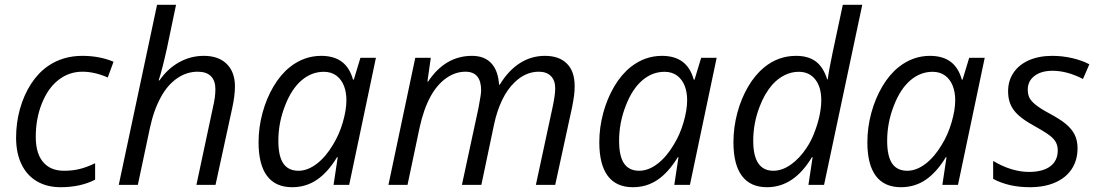

<svg xmlns="http://www.w3.org/2000/svg" viewBox="-20 -780 4624 810"><path d="M47.9 -199.2Q47.9 -262.2 64.2 -320.6Q80.6 -378.9 110.8 -425.8Q141.1 -472.7 182.6 -501.5Q245.1 -544.4 327.1 -544.4Q399.9 -544.4 459 -519.5L434.6 -453.1Q378.9 -477.5 327.6 -477.5Q271.5 -477.5 227.1 -443.1Q182.6 -408.7 156.7 -343.8Q130.9 -279.8 130.9 -202.6Q130.9 -125.5 168.5 -89.4Q198.2 -59.6 250.5 -59.6Q285.2 -59.6 315.4 -66.9Q345.7 -74.2 381.3 -91.3V-22Q319.3 9.8 236.3 9.8Q178.2 9.8 135.7 -15.1Q93.3 -40 70.6 -87.2Q47.9 -134.3 47.9 -199.2Z M642.6 -759.8H722.7L684.6 -577.6Q664.1 -485.4 649.4 -440.9H652.8Q687.5 -490.7 736.1 -517.6Q784.7 -544.4 839.8 -544.4Q901.9 -544.4 936.5 -510.3Q971.2 -476.1 971.2 -415Q971.2 -376 959 -320.8L889.2 0H808.6L878.9 -329.6Q888.7 -370.6 888.7 -403.8Q888.7 -439.5 869.9 -458.5Q851.1 -477.5 814 -477.5Q768.1 -477.5 728 -450.2Q688 -422.9 660.2 -373Q628.9 -316.9 612.8 -241.7L561.5 0H481Z M1070.8 -179.7Q1070.8 -242.2 1087.4 -303.5Q1104 -364.7 1134 -415.5Q1164.1 -466.3 1203.6 -497.6Q1263.2 -544.4 1335 -544.4Q1388.2 -544.4 1421.6 -519.8Q1455.1 -495.1 1469.2 -444.3H1472.7L1500.5 -536.1H1565.9L1453.1 0H1387.2L1404.8 -116.7H1401.9Q1363.3 -53.2 1317.1 -21.7Q1271 9.8 1212.4 9.8Q1142.1 9.8 1106.4 -38.1Q1070.8 -85.9 1070.8 -179.7ZM1384.8 -169.4Q1411.1 -211.9 1426.3 -264.2Q1441.4 -316.4 1441.4 -356.9Q1441.4 -391.1 1431.2 -417.5Q1420.9 -443.8 1400.4 -460Q1377.9 -477.1 1346.2 -477.1Q1294.4 -477.1 1252.4 -441.2Q1210.4 -405.3 1183.6 -336.9Q1154.3 -263.7 1154.3 -186Q1154.3 -121.1 1175.3 -90.3Q1196.3 -59.6 1239.3 -59.6Q1277.8 -59.6 1316.2 -88.9Q1354.5 -118.2 1384.8 -169.4Z M1731.9 -536.1H1797.4L1783.2 -436H1786.1Q1858.4 -544.4 1971.2 -544.4Q2023.4 -544.4 2052.5 -513.4Q2081.5 -482.4 2085.4 -422.9H2088.4Q2125 -482.9 2173.3 -513.7Q2221.7 -544.4 2278.8 -544.4Q2338.9 -544.4 2371.6 -511.7Q2404.3 -479 2404.3 -417.5Q2404.3 -396 2402.1 -378.7Q2399.9 -361.3 2393.6 -328.1L2322.3 0H2240.7L2311 -326.7Q2322.3 -378.9 2322.3 -407.7Q2322.3 -440.9 2304 -459.2Q2285.6 -477.5 2253.4 -477.5Q2225.1 -477.5 2199.2 -466.1Q2173.3 -454.6 2150.9 -432.6Q2120.6 -403.8 2098.6 -358.4Q2076.7 -313 2064.5 -255.9L2010.7 0H1928.7L1998.5 -324.2Q2009.8 -382.8 2009.8 -398.4Q2009.8 -477.5 1943.8 -477.5Q1900.9 -477.5 1862.5 -450.4Q1824.2 -423.3 1796.9 -374Q1766.6 -318.4 1750 -240.7L1699.2 0H1618.7Z M2508.3 -179.7Q2508.3 -242.2 2524.9 -303.5Q2541.5 -364.7 2571.5 -415.5Q2601.6 -466.3 2641.1 -497.6Q2700.7 -544.4 2772.5 -544.4Q2825.7 -544.4 2859.1 -519.8Q2892.6 -495.1 2906.7 -444.3H2910.2L2938 -536.1H3003.4L2890.6 0H2824.7L2842.3 -116.7H2839.4Q2800.8 -53.2 2754.6 -21.7Q2708.5 9.8 2649.9 9.8Q2579.6 9.8 2543.9 -38.1Q2508.3 -85.9 2508.3 -179.7ZM2822.3 -169.4Q2848.6 -211.9 2863.8 -264.2Q2878.9 -316.4 2878.9 -356.9Q2878.9 -391.1 2868.7 -417.5Q2858.4 -443.8 2837.9 -460Q2815.4 -477.1 2783.7 -477.1Q2731.9 -477.1 2689.9 -441.2Q2647.9 -405.3 2621.1 -336.9Q2591.8 -263.7 2591.8 -186Q2591.8 -121.1 2612.8 -90.3Q2633.8 -59.6 2676.8 -59.6Q2715.3 -59.6 2753.7 -88.9Q2792 -118.2 2822.3 -169.4Z M3074.2 -179.7Q3074.2 -242.7 3090.8 -304.7Q3106.9 -364.3 3136 -414.1Q3165 -463.9 3204.1 -496.1Q3263.7 -544.4 3338.4 -544.4Q3390.1 -544.4 3421.9 -520.5Q3453.6 -496.6 3469.7 -445.3H3472.2Q3475.6 -477.1 3492.7 -558.6L3535.6 -759.8H3617.7L3456.5 0H3390.6L3408.2 -116.7H3405.3Q3366.7 -52.7 3319.6 -21.5Q3272.5 9.8 3215.8 9.8Q3145.5 9.8 3109.9 -38.1Q3074.2 -85.9 3074.2 -179.7ZM3382.8 -156.2Q3405.8 -190.4 3420.9 -234.9Q3432.6 -267.1 3438.7 -299.1Q3444.8 -331.1 3444.8 -356.9Q3444.8 -412.6 3419.4 -444.8Q3394 -477.1 3349.6 -477.1Q3318.8 -477.1 3290.5 -463.1Q3262.2 -449.2 3238.3 -422.9Q3205.6 -385.3 3185.1 -331.1Q3157.7 -261.2 3157.7 -186Q3157.7 -59.6 3242.7 -59.6Q3279.3 -59.6 3316.2 -85.4Q3353 -111.3 3382.8 -156.2Z M3639.2 -179.7Q3639.2 -242.2 3655.8 -303.5Q3672.4 -364.7 3702.4 -415.5Q3732.4 -466.3 3772 -497.6Q3831.5 -544.4 3903.3 -544.4Q3956.5 -544.4 3990 -519.8Q4023.4 -495.1 4037.6 -444.3H4041L4068.8 -536.1H4134.3L4021.5 0H3955.6L3973.1 -116.7H3970.2Q3931.6 -53.2 3885.5 -21.7Q3839.4 9.8 3780.8 9.8Q3710.4 9.8 3674.8 -38.1Q3639.2 -85.9 3639.2 -179.7ZM3953.1 -169.4Q3979.5 -211.9 3994.6 -264.2Q4009.8 -316.4 4009.8 -356.9Q4009.8 -391.1 3999.5 -417.5Q3989.3 -443.8 3968.8 -460Q3946.3 -477.1 3914.6 -477.1Q3862.8 -477.1 3820.8 -441.2Q3778.8 -405.3 3752 -336.9Q3722.7 -263.7 3722.7 -186Q3722.7 -121.1 3743.7 -90.3Q3764.6 -59.6 3807.6 -59.6Q3846.2 -59.6 3884.5 -88.9Q3922.9 -118.2 3953.1 -169.4Z M4169.9 -25.4V-101.1Q4208 -78.1 4246.6 -66.4Q4285.2 -54.7 4320.3 -54.7Q4379.4 -54.7 4410.9 -78.4Q4442.4 -102.1 4442.4 -145.5Q4442.4 -163.1 4435.8 -177Q4429.2 -190.9 4415 -203.1Q4397.5 -218.3 4350.6 -244.6Q4315.4 -263.7 4293 -280.5Q4270.5 -297.4 4257.3 -314.9Q4244.6 -332 4238.8 -351.6Q4232.9 -371.1 4232.9 -395Q4232.9 -439.5 4255.9 -473.4Q4278.8 -507.3 4321 -525.9Q4363.3 -544.4 4419.9 -544.4Q4461.4 -544.4 4502.9 -534.9Q4544.4 -525.4 4575.7 -508.8L4548.8 -446.8Q4481.9 -481.4 4420.4 -481.4Q4372.6 -481.4 4344.2 -459.7Q4315.9 -438 4315.9 -402.3Q4315.9 -380.9 4323.2 -366.9Q4330.6 -353 4348.6 -338.4Q4370.6 -320.8 4404.8 -302.7Q4453.6 -276.4 4477.1 -256.6Q4500.5 -236.8 4512.7 -213.9Q4525.9 -188.5 4525.9 -155.3Q4525.9 -104.5 4501.7 -67.4Q4477.5 -30.3 4432.1 -10.3Q4386.7 9.8 4324.7 9.8Q4235.4 9.8 4169.9 -25.4Z"/></svg>

Font: Viking Open Sans
Style: Italic
Weight: 400
Italic angle: -12°
Foundry: Ascender Corporation
Version: Version 2.000